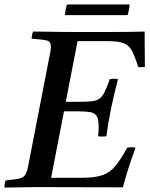

<svg xmlns="http://www.w3.org/2000/svg" viewBox="-32 -843 674 864"><path d="M-12 1Q-12 -6 -11 -15Q-10 -24 -7 -31Q36 -35 55.5 -39.5Q75 -44 83 -58.5Q91 -73 97 -107L189 -581Q193 -599 195 -612Q197 -625 197 -633Q197 -656 179.5 -660.5Q162 -665 110 -669Q111 -677 112 -684.5Q113 -692 117 -701Q136 -701 167.5 -700.5Q199 -700 236 -699.5Q273 -699 306 -699H443Q504 -699 547.5 -699.5Q591 -700 619 -701V-657Q619 -630 619.5 -602Q620 -574 620 -542Q604 -539 590 -542Q575 -589 562 -614Q549 -639 524.5 -648.5Q500 -658 451 -658H317L264 -385H325Q361 -385 382 -387.5Q403 -390 416 -399.5Q429 -409 439 -429.5Q449 -450 462 -487Q481 -490 499 -487Q492 -460 483.5 -425Q475 -390 469 -361Q463 -332 457 -297Q451 -262 447 -230Q427 -227 409 -230Q411 -241 411.5 -253Q412 -265 412 -273Q412 -307 403 -321Q394 -335 373.5 -338.5Q353 -342 316 -342H256L198 -43H340Q397 -43 431 -55.5Q465 -68 489 -98Q513 -128 540 -178Q559 -183 578 -178Q556 -119 542.5 -75Q529 -31 521 0Q423 0 323 -0.5Q223 -1 126 -1Q98 -1 57.5 0Q17 1 -12 1ZM269 -823H551Q550 -799 542 -775H260Q262 -799 269 -823Z"/></svg>

Font: Tiro Telugu
Style: Italic
Weight: 400
Italic angle: -11°
Designer: Telugu: John Hudson & Fiona Ross, assisted by Kaja Sojewska. Latin: John Hudson with Paul Hanslow, assisted by Kaja Soje
Foundry: Tiro Typeworks Ltd.
Version: Version 1.52